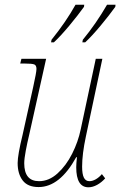

<svg xmlns="http://www.w3.org/2000/svg" viewBox="-20 -786 511 816"><path d="M304 -75Q304 -90 307 -118H304Q234 9 144 9Q98 9 76.5 -19Q55 -47 55 -93Q55 -127 76 -213L121 -416Q135 -479 135 -493Q135 -508 126 -512Q117 -516 84 -516H66L71 -536H176L104 -213Q96 -180 89.5 -145.5Q83 -111 83 -92Q83 -16 146 -16Q188 -16 224.5 -49Q261 -82 286.5 -132.5Q312 -183 323 -236L387 -536H415L345 -206Q329 -131 329 -78Q329 -46 336.5 -31Q344 -16 360 -16Q373 -16 387 -24Q401 -32 413 -46L427 -28Q412 -11 393 -0.5Q374 10 356 10Q304 10 304 -75ZM199 -617Q261 -694 301 -766H338L337 -757Q312 -722 275 -677.5Q238 -633 209 -606H197ZM332 -617Q388 -685 435 -766H471L470 -757Q445 -722 408 -677.5Q371 -633 342 -606H330Z"/></svg>

Font: Noto Serif NarrowThin
Style: Italic
Weight: 250
Width: 4
Italic angle: -12°
Designer: Monotype Design Team
Foundry: Monotype Imaging Inc.
Version: Version 1.001